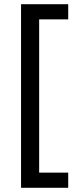

<svg xmlns="http://www.w3.org/2000/svg" viewBox="-20 -734 369 912"><path d="M304 158H80V-714H304V-642H166V86H304Z"/></svg>

Font: Noto Sans Chakma
Style: Regular
Weight: 400
Designer: Zachary Quinn Scheuren - Monotype Design Team
Foundry: Monotype Imaging Inc.
Version: Version 2.003; ttfautohint (v1.8.4.7-5d5b)